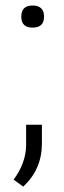

<svg xmlns="http://www.w3.org/2000/svg" viewBox="-20 -547 235 700"><path d="M98.6 -526.9Q140.6 -526.9 140.6 -486.3Q140.6 -446.3 98.6 -446.3Q57.6 -446.3 57.6 -486.3Q57.6 -526.9 98.6 -526.9ZM132.8 -92.3V-23.9Q132.8 70.8 64.5 133.3L29.8 107.9Q73.7 48.3 75.2 -15.6V-92.3Z"/></svg>

Font: Mardoto Light
Style: Regular
Weight: 400
Designer: Christian Robertson, Vahan Hovhannisyan
Foundry: Google
Version: Version 1.000